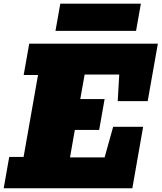

<svg xmlns="http://www.w3.org/2000/svg" viewBox="-35 -1012 869 1032"><path d="M-15.1 0 14.6 -168.5H91.8L169.4 -608.9H92.3L122.1 -777.3H813.5L758.8 -468.3H597.7L606 -611.3H419.9L396.5 -479.5H527.3L498 -313.5H367.2L341.3 -166H527.3L573.2 -330.6H734.4L676.3 0ZM263.2 -846.2 289.1 -992.2H722.2L696.3 -846.2Z"/></svg>

Font: Bevan
Style: Italic
Weight: 400
Italic angle: -10°
Designer: Vernon Adams
Foundry: Vernon Adams
Version: Version 2.100; ttfautohint (v1.8.3)